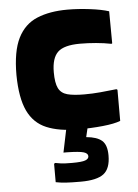

<svg xmlns="http://www.w3.org/2000/svg" viewBox="-52 -542 573 800"><g transform="rotate(-5 234.5 -141.5)"><path d="M439 -150V-20Q414 -10 365 -5Q316 0 261 0Q182 0 129.5 -22Q77 -44 51.5 -98Q26 -152 25 -248Q25 -347 52.5 -402Q80 -457 133 -479Q186 -501 260 -501Q304 -501 353 -495Q402 -489 433 -479L434 -345L431 -343Q401 -349 367 -352Q333 -355 300 -355Q233 -355 207 -330Q181 -305 181 -246Q181 -201 192 -179Q203 -157 229 -150Q255 -143 300 -143Q335 -143 367 -146Q399 -149 435 -153ZM154 131Q163 133 178 135Q193 137 224 137Q265 137 279.5 131.5Q294 126 294 115Q294 103 276.5 97.5Q259 92 206 91H192L215 -20H305L292 35Q337 39 357.5 57Q378 75 378 119Q378 174 349.5 196Q321 218 253 218Q213 218 191 216.5Q169 215 149 211V134Z"/></g></svg>

Font: Bakbak One
Style: Regular
Weight: 400
Designer: Saumya Kishore and Sanchit Sawaria
Foundry: A Good Feeling
Version: Version 1.003; ttfautohint (v1.8.3)